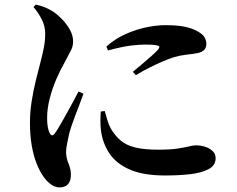

<svg xmlns="http://www.w3.org/2000/svg" viewBox="-20 -780 1040 844"><path d="M447.6 -575.4 454.7 -558.3Q517.7 -575.2 555.9 -579.7Q594.2 -584.1 616.5 -584.1Q653.6 -584.1 667.4 -581.1Q681.1 -578.2 680.6 -573.2Q680.2 -568.3 674.6 -561.5Q666.6 -552.5 648.8 -536.5Q631.1 -520.4 608.7 -501.7Q586.4 -483 564.1 -464.4L577 -449.5Q603.9 -465.9 633.6 -481Q663.2 -496.1 691.6 -508.4Q720 -520.6 742.5 -528Q772.8 -536.8 799.5 -539.7Q826.2 -542.6 848.8 -546.5Q867.2 -550.7 877.1 -560.1Q887.1 -569.5 887.1 -588.3Q887.1 -601.4 879.2 -615.6Q871.2 -629.8 848 -642.6Q822.5 -656.7 789.7 -663Q756.9 -669.4 706.1 -669.4Q669.1 -669.4 623.5 -660Q577.8 -650.6 532.1 -630.2Q486.4 -609.9 447.6 -575.4ZM440.4 -292 423.2 -289.9Q421.5 -272.3 421.3 -250.6Q421.1 -228.9 423.9 -205.9Q431.7 -148.4 462.3 -103.8Q493 -59.2 552.3 -33.9Q611.6 -8.6 706 -8.6Q766.8 -8.6 816.8 -14.4Q866.9 -20.3 897.4 -36.7Q927.9 -53.1 927.9 -84.5Q927.9 -103.4 914.8 -115.9Q901.6 -128.5 881.8 -134.8Q862 -141.2 840.3 -141.2Q830.2 -141.2 811.2 -136.5Q792.2 -131.8 759.8 -126.9Q727.4 -122 676.8 -122Q615.1 -122 575.5 -131.5Q536 -140.9 510.8 -161.9Q485.7 -182.9 466.1 -216.8Q457.5 -232.4 451.5 -253.4Q445.4 -274.4 440.4 -292ZM127.2 -748.9 137.5 -760Q161.6 -754.4 179.7 -746.8Q197.9 -739.2 215.9 -727.3Q231.5 -717.1 251.5 -696.9Q271.6 -676.6 286.5 -650.8Q301.4 -625 301.4 -597.3Q301.4 -576.4 291.1 -556.9Q280.9 -537.4 262.6 -503Q243.9 -470.5 226.7 -430Q209.6 -389.6 198.3 -346Q187.1 -302.5 187.1 -260.4Q187.1 -237 190.1 -221.3Q193 -205.6 197.5 -196.8Q208.3 -173.7 222.9 -196.1Q232.4 -209.8 245.5 -232.5Q258.6 -255.1 273.3 -281.6Q287.9 -308.1 301.8 -333.5Q315.6 -358.9 325.1 -377.9L346.9 -368.1Q339.6 -347.6 330.2 -322.6Q320.8 -297.6 311 -272.4Q301.3 -247.2 294.1 -225.5Q286.9 -203.9 283.4 -189.9Q277.1 -160.4 273.8 -142.5Q270.5 -124.7 270.5 -112.8Q270.5 -86.3 281.1 -61.1Q291.7 -36 291.7 -12.7Q291.7 43.8 241 43.8Q222.7 43.8 205 31.3Q187.4 18.7 172.8 -1.1Q154.5 -26.7 140.8 -61.3Q127 -96 119.4 -140.8Q111.7 -185.6 111.7 -241.5Q111.7 -287.8 119.2 -335.2Q126.8 -382.6 137.2 -425.1Q147.6 -467.5 155.6 -497.5Q165.3 -534.3 171.9 -566.1Q178.4 -597.9 178.7 -631.4Q178.9 -665.6 162.7 -696.4Q146.5 -727.2 127.2 -748.9Z"/></svg>

Font: Noto Serif JP
Style: Regular
Weight: 200
Designer: Ryoko NISHIZUKA 西塚涼子 (kana & ideographs); Frank Grießhammer (Latin, Greek & Cyrillic); Wenlong ZHANG 张文龙 (bopomofo); San
Foundry: Adobe
Version: Version 2.001;hotconv 1.1.0;makeotfexe 2.6.0